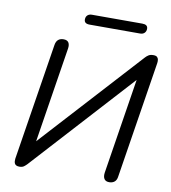

<svg xmlns="http://www.w3.org/2000/svg" viewBox="-94 -950 928 1039"><g transform="rotate(10 370.0 -430.0)"><path d="M82.1 8.5Q71.5 8.5 65.2 5.1Q58.9 1.8 56.2 -3.8Q53.5 -9.3 53 -16.4Q52.4 -23.4 53.4 -30.3L155.3 -673.1Q158.7 -693.5 169.9 -702.7Q181 -711.9 199 -711.9Q218.8 -711.9 226.6 -699.8Q234.3 -687.7 230.9 -666.3L142.5 -107.3L117.1 -108.7L648.7 -691Q656.2 -699.4 666.1 -705.7Q676 -711.9 691.9 -711.9Q706.4 -711.9 712.7 -706.2Q719 -700.4 720.3 -691.6Q721.6 -682.9 720.1 -672.6L618.7 -31.9Q616.3 -12.5 605 -2.8Q593.6 6.9 575.6 6.9Q556.3 6.9 548.3 -5.2Q540.3 -17.3 543.1 -39.1L631.5 -598.2L656 -596.8L123.3 -12.5Q115.8 -4.6 106.9 1.9Q98 8.5 82.1 8.5ZM323.3 -814.5Q293.4 -814.5 293.4 -837.5Q293.4 -852.8 302.5 -861.1Q311.6 -869.4 326.3 -869.4H603.8Q633.7 -869.4 633.7 -846.3Q633.7 -832.1 624.9 -823.3Q616.1 -814.5 600.9 -814.5Z"/></g></svg>

Font: Nunito ExtraLight
Style: Italic
Weight: 200
Italic angle: -9°
Designer: Vernon Adams
Foundry: Vernon Adams
Version: Version 3.602